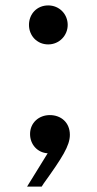

<svg xmlns="http://www.w3.org/2000/svg" viewBox="-20 -560 357 709"><path d="M158 -396C199 -396 230 -429 230 -468C230 -508 199 -540 158 -540C116 -540 87 -508 87 -468C87 -429 116 -396 158 -396ZM134 129 141 118C210 22 238 -22 238 -62C238 -108 205 -135 164 -135C124 -135 91 -107 91 -65C91 -26 119 4 156 6L80 129Z"/></svg>

Font: Be Vietnam Pro Medium
Style: Regular
Weight: 500
Designer: Lam Bao, Tony Le, Vietanh Nguyen
Foundry: Yellow Type Foundry
Version: Version 1.002